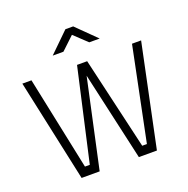

<svg xmlns="http://www.w3.org/2000/svg" viewBox="-158 -1080 1205 1229"><g transform="rotate(-20 444.5 -465.0)"><path d="M40 -697 190 0H313L444 -604L580 0H703L849 -697H787L657 -61H625L479 -690H410L268 -61H235L102 -697ZM284 -799H357L445 -882L533 -799H604L471 -930H418Z"/></g></svg>

Font: TitilliumText22L
Style: 250 wt
Weight: 300
Designer: Campivisivi
Foundry: Campivisivi
Version: 1.000